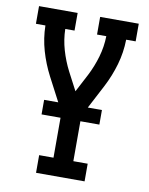

<svg xmlns="http://www.w3.org/2000/svg" viewBox="-83 -796 666 857"><g transform="rotate(10 250.0 -367.5)"><path d="M140 0V-80H205V-285L127 -434Q100 -486 84 -541.5Q68 -597 67 -655H24V-735H199V-655H157Q158 -607 171.5 -560.5Q185 -514 207 -471L250 -389L293 -471Q315 -514 328.5 -560.5Q342 -607 343 -655H301V-735H476V-655H433Q432 -597 416 -541.5Q400 -486 373 -434L295 -285V-80H360V0ZM381 -261H119V-327H381Z"/></g></svg>

Font: Iosevka Curly Slab Medium
Style: Regular
Weight: 500
Monospace: yes
Designer: Belleve Invis
Foundry: Belleve Invis
Version: Version 22.1.2; ttfautohint (v1.8.4)